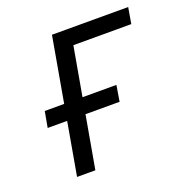

<svg xmlns="http://www.w3.org/2000/svg" viewBox="-99 -600 661 690"><g transform="rotate(-20 231.5 -255.5)"><path d="M81.5 0 171.5 -511H463L452.5 -449.5H231L151.5 0ZM42.5 -201.5 53.5 -262.5H327.5L317.5 -201.5Z"/></g></svg>

Font: Overpass Light
Style: Italic
Weight: 300
Italic angle: -10°
Designer: Delve Withrington, Dave Bailey, Thomas Jockin
Foundry: Delve Fonts LLC
Version: Version 4.000; ttfautohint (v1.8.3)